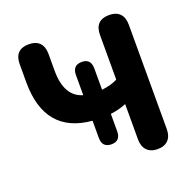

<svg xmlns="http://www.w3.org/2000/svg" viewBox="-128 -839 964 973"><g transform="rotate(-20 354.0 -352.5)"><path d="M483 -71V-262Q445 -246 398 -240V-147Q398 -94 349 -94Q299 -94 299 -147V-239Q50 -261 50 -537V-634Q50 -714 128 -714Q165 -714 185 -693.5Q205 -673 205 -634V-543Q205 -404 299 -377V-485Q299 -538 349 -538Q398 -538 398 -485V-370Q452 -377 483 -394V-634Q483 -714 561 -714Q598 -714 618 -693.5Q638 -673 638 -634V-71Q638 -33 618 -12Q598 9 561 9Q524 9 503.5 -12Q483 -33 483 -71Z"/></g></svg>

Font: Nunito ExtraBold
Style: Regular
Weight: 800
Designer: Vernon Adams
Foundry: Vernon Adams
Version: Version 3.602